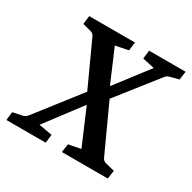

<svg xmlns="http://www.w3.org/2000/svg" viewBox="-136 -701 832 833"><g transform="rotate(30 280.5 -285.0)"><path d="M274 0 280 -42 341 -54 253 -260 248 -261 138 -501Q132 -514 119 -517L77 -528L82 -570H311L306 -528L242 -515L324 -323H329L446 -68Q452 -56 466 -53L510 -42L504 0ZM-4 0 1 -42 49 -52Q62 -55 72 -68L263 -313H282L437 -515L377 -528L382 -570H565L559 -528L517 -517Q503 -514 495 -503L309 -267H292L131 -54L198 -42L193 0Z"/></g></svg>

Font: Yrsa Medium
Style: Italic
Weight: 500
Italic angle: -7.10001°
Designer: Anna Giedrys (Yrsa+Rasa design), David Brezina (Yrsa art-direction, Rasa art-direction, design)
Foundry: Rosetta Type Foundry
Version: Version 2.004